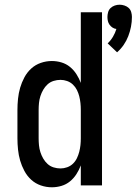

<svg xmlns="http://www.w3.org/2000/svg" viewBox="-20 -787 580 815"><path d="M477 -565 437 -603Q450 -615 459.5 -631Q469 -647 474 -664Q465 -665 457.5 -670Q450 -675 445 -682Q440 -689 438 -697.5Q436 -706 436 -715Q436 -725 439 -735.5Q442 -746 449.5 -753Q457 -760 467 -763.5Q477 -767 488 -767Q498 -767 508.5 -763.5Q519 -760 526.5 -753Q534 -746 537 -735.5Q540 -725 540 -715Q540 -694 536 -673.5Q532 -653 524.5 -633.5Q517 -614 505 -596.5Q493 -579 477 -565ZM200 8Q176 8 153 0Q130 -8 112.5 -24Q95 -40 83.5 -61.5Q72 -83 65.5 -105.5Q59 -128 56.5 -152Q54 -176 54 -200V-320Q54 -344 56.5 -368Q59 -392 65.5 -414.5Q72 -437 83.5 -458.5Q95 -480 112.5 -496Q130 -512 153 -520Q176 -528 200 -528Q221 -528 241 -522Q261 -516 277 -503Q293 -490 304.5 -472Q316 -454 323 -435V-735H413V0H323V-85Q316 -66 304.5 -48Q293 -30 277 -17Q261 -4 241 2Q221 8 200 8ZM237 -72Q251 -72 265 -77Q279 -82 289.5 -92Q300 -102 306.5 -115.5Q313 -129 316.5 -143Q320 -157 321.5 -171Q323 -185 323 -200V-320Q323 -335 321.5 -349.5Q320 -364 316.5 -378Q313 -392 306.5 -405Q300 -418 289.5 -428Q279 -438 265 -443Q251 -448 237 -448Q222 -448 207.5 -443.5Q193 -439 182 -429Q171 -419 163.5 -406Q156 -393 151.5 -379Q147 -365 145.5 -350Q144 -335 144 -320V-200Q144 -185 145.5 -170Q147 -155 151.5 -141Q156 -127 163.5 -114Q171 -101 182 -91Q193 -81 207.5 -76.5Q222 -72 237 -72Z"/></svg>

Font: Iosevka SS18 Medium
Style: Regular
Weight: 500
Monospace: yes
Designer: Belleve Invis
Foundry: Belleve Invis
Version: Version 25.1.1; ttfautohint (v1.8.4)